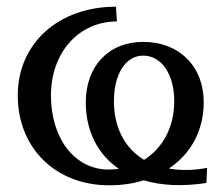

<svg xmlns="http://www.w3.org/2000/svg" viewBox="-20 -537 654 573"><path d="M407 -412C304 -412 236 -339 236 -232C236 -145 272 -76 335 -33C325 -32 315 -31 304 -31C203 -31 132 -124 132 -252C132 -379 214 -473 329 -473L326 -517C154 -517 33 -407 33 -252C33 -95 146 16 306 16C343 16 378 11 409 1C462 17 525 20 596 9L598 -36C556 -28 518 -28 484 -34C549 -77 588 -147 588 -232C588 -339 515 -412 407 -412ZM320 -235C320 -316 355 -371 407 -371C462 -371 500 -316 500 -235C500 -158 466 -95 410 -60C353 -94 320 -156 320 -235Z"/></svg>

Font: LT Superior Serif Medium
Style: Regular
Weight: 500
Designer: Daniel Lyons
Foundry: LyonsType
Version: Version 2.120;FEAKit 1.0